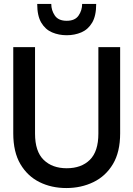

<svg xmlns="http://www.w3.org/2000/svg" viewBox="-20 -938 674 970"><path d="M315 12Q240 12 179.5 -18Q119 -48 83 -109Q47 -170 47 -264V-700H157V-263Q157 -173 200.5 -130.5Q244 -88 317 -88Q391 -88 434 -130.5Q477 -173 477 -263V-700H587V-264Q587 -170 550.5 -109Q514 -48 452 -18Q390 12 315 12ZM317 -760Q277 -760 243 -774.5Q209 -789 188.5 -823.5Q168 -858 168 -918H239Q239 -886 257 -859.5Q275 -833 317 -833Q359 -833 377 -859.5Q395 -886 395 -918H466Q466 -858 445.5 -823.5Q425 -789 391 -774.5Q357 -760 317 -760Z"/></svg>

Font: HostGroteskMedium
Style: Regular
Weight: 500
Designer: Doukan Karapınar based on Poppins by Indian Type Foundry, Jonny Pinhorn
Foundry: Element Type
Version: Version 1.001; ttfautohint (v1.8.4.7-5d5b)